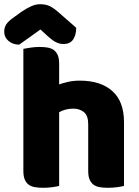

<svg xmlns="http://www.w3.org/2000/svg" viewBox="-57 -884 662 912"><path d="M532 -1Q522 2 500.5 5Q479 8 456 8Q434 8 416.5 5Q399 2 387 -7Q375 -16 368.5 -31.5Q362 -47 362 -72V-294Q362 -335 341.5 -351.5Q321 -368 291 -368Q271 -368 253 -363Q235 -358 224 -351V-1Q214 2 192.5 5Q171 8 148 8Q126 8 108.5 5Q91 2 79 -7Q67 -16 60.5 -31.5Q54 -47 54 -72V-652Q65 -654 86.5 -657.5Q108 -661 130 -661Q152 -661 169.5 -658Q187 -655 199 -646Q211 -637 217.5 -621.5Q224 -606 224 -581V-483Q237 -488 263.5 -494.5Q290 -501 322 -501Q421 -501 476.5 -451.5Q532 -402 532 -304ZM135 -744Q104 -721 80 -704.5Q56 -688 34 -672Q4 -672 -16.5 -689.5Q-37 -707 -37 -733Q-37 -753 -27.5 -768Q-18 -783 9 -802L45 -828Q70 -845 91.5 -854.5Q113 -864 133 -864Q160 -864 179 -855Q198 -846 224 -823L305 -752Q305 -718 290.5 -696.5Q276 -675 245 -675Q235 -675 226.5 -677Q218 -679 208 -684Q198 -689 186 -698.5Q174 -708 158 -723Z"/></svg>

Font: Baloo Tamma
Style: Regular
Weight: 400
Designer: Divya Kowshik and Ek Type
Foundry: Ek Type
Version: Version 1.443;PS 1.000;hotconv 16.6.51;makeotf.lib2.5.65220;